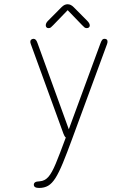

<svg xmlns="http://www.w3.org/2000/svg" viewBox="-20 -668 659 925"><path d="M168.5 237.5Q143 237.5 143 222Q143 214.5 149.2 210.2Q155.5 206 171 205.5Q195.5 204 212.8 184.5Q230 165 248.5 120.5Q267 76 295 0L297 -5.5Q290.5 -10.5 286 -23L128.5 -455.5Q126 -463 126 -466.5Q126 -474 131 -477.5Q136 -481 141.5 -481Q147 -481 151.8 -476.8Q156.5 -472.5 160.5 -461L311.5 -45L463.5 -458Q467.5 -469.5 471.8 -475.2Q476 -481 484 -481Q489.5 -481 493.8 -478Q498 -475 498 -467.5Q498 -465.5 497.5 -462.2Q497 -459 495.5 -455L328 0Q302 71 282.8 117.5Q263.5 164 247 190Q230.5 216 212 226.8Q193.5 237.5 168.5 237.5ZM400.5 -567.5Q412.5 -555.5 412.5 -545Q412.5 -539.5 408.5 -536Q404.5 -532.5 398 -532.5Q391.5 -532.5 387 -536Q382.5 -539.5 375 -547.5L306 -619L236.5 -547Q229 -539 224.8 -535.8Q220.5 -532.5 213.5 -532.5Q207.5 -532.5 204 -536.2Q200.5 -540 200.5 -546Q200.5 -557 211 -567.5L276 -633Q284 -641 291 -644.2Q298 -647.5 305.5 -647.5Q313.5 -647.5 320.5 -644.2Q327.5 -641 335.5 -633Z"/></svg>

Font: Sono ExtraLight Monospace ExtraLight
Style: Regular
Weight: 250
Version: Version 2.112